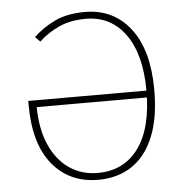

<svg xmlns="http://www.w3.org/2000/svg" viewBox="-50 -720 735 780"><g transform="rotate(-5 317.0 -330.0)"><path d="M320 12Q203 12 133.5 -72.5Q64 -157 64 -316Q64 -320 64 -324Q64 -328 64 -332H550V-304H96Q97 -213 126 -148.5Q155 -84 205 -50Q255 -16 320 -16Q427 -16 486.5 -97.5Q546 -179 546 -332Q546 -479 487 -561.5Q428 -644 326 -644Q262 -644 215.5 -622.5Q169 -601 134 -568L114 -588Q150 -623 200.5 -647.5Q251 -672 324 -672Q441 -672 509.5 -583Q578 -494 578 -332Q578 -218 546.5 -141.5Q515 -65 457 -26.5Q399 12 320 12Z"/></g></svg>

Font: SourceSans3VF
Style: Regular
Weight: 200
Designer: Paul D. Hunt
Foundry: Adobe
Version: Version 3.052;hotconv 1.1.0;makeotfexe 2.6.0